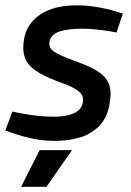

<svg xmlns="http://www.w3.org/2000/svg" viewBox="-21 -531 502 734"><path d="M191.1 7.5Q145 7.5 107.8 -0.1Q70.6 -7.7 33.4 -20.4L-0.9 -31.9L26.4 -104.5L57.3 -98.1Q90.5 -91.6 123.1 -88.2Q155.7 -84.8 186.9 -84.8Q230.3 -84.8 260.1 -97.4Q289.9 -110.1 295.8 -139Q298.6 -154.1 292.7 -166.6Q286.9 -179.1 265.2 -191.8Q243.6 -204.5 198.9 -220.2Q145.5 -240.1 114.4 -261.7Q83.3 -283.3 73.4 -312.9Q63.5 -342.4 71.5 -384.8Q82.5 -441.7 133.8 -476.1Q185.2 -510.6 273 -510.6Q309.3 -510.6 348.1 -504.3Q386.8 -498 419.9 -487.8L448.7 -479L424.5 -406.7L402.8 -410.8Q370.8 -416.1 343.6 -418.7Q316.5 -421.3 293.4 -421.3Q237.2 -421.3 205.3 -410.1Q173.5 -398.8 168.1 -372.3Q165.3 -357 172.9 -345.7Q180.5 -334.4 205 -322.5Q229.5 -310.6 278.2 -292.9Q330.4 -274.4 359.2 -253.8Q388.1 -233.3 397.2 -204.4Q406.2 -175.4 397.5 -131.8Q388.1 -79.3 357.3 -48.4Q326.5 -17.6 283 -5.1Q239.5 7.5 191.1 7.5ZM59.8 183 130.4 43H254.2L156.6 183Z"/></svg>

Font: REM Medium
Style: Italic
Weight: 500
Italic angle: -11°
Designer: Octavio Pardo
Foundry: Ashler Design
Version: Version 1.005;gftools[0.9.28]